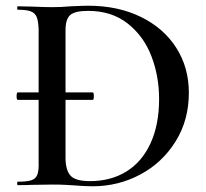

<svg xmlns="http://www.w3.org/2000/svg" viewBox="-20 -647 719 671"><path d="M640 -323Q640 -227 593.5 -152.5Q547 -78 470 -37Q393 4 304 4Q276 4 241 1Q228 0 208 -1Q188 -2 164 -2L92 -1Q74 0 42 0Q40 0 40 -6Q40 -12 42 -12Q74 -12 89.5 -17Q105 -22 110.5 -36.5Q116 -51 115 -81V-298H42Q38 -298 38 -311Q38 -324 42 -324H115V-544Q114 -574 108 -588Q102 -602 87 -607.5Q72 -613 42 -613Q40 -613 40 -619Q40 -625 42 -625L91 -624Q135 -622 162 -622Q195 -622 228 -625Q270 -627 289 -627Q392 -627 472 -588Q552 -549 596 -480Q640 -411 640 -323ZM536 -301Q536 -381 509 -451Q482 -521 426 -565Q370 -609 288 -609Q242 -609 225.5 -594.5Q209 -580 209 -542V-324H304Q308 -324 308 -311Q308 -298 304 -298H209V-92Q210 -50 227.5 -32Q245 -14 295 -14Q367 -14 421.5 -47.5Q476 -81 506 -146Q536 -211 536 -301Z"/></svg>

Font: Cormorant Upright SemiBold
Style: Regular
Weight: 600
Designer: Christian Thalmann (Catharsis Fonts)
Foundry: Catharsis Fonts
Version: Version 3.302